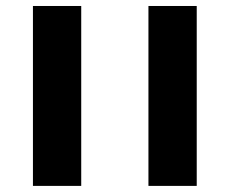

<svg xmlns="http://www.w3.org/2000/svg" viewBox="-20 -609 752 629"><path d="M624.5 0H466.3V-589.4H624.5ZM246.1 0H87.9V-589.4H246.1Z"/></svg>

Font: Lunasima
Style: Bold
Weight: 700
Designer: The DocRepair Project, Monotype Design Team
Foundry: Google
Version: Version 2.009